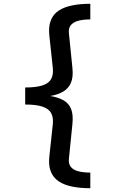

<svg xmlns="http://www.w3.org/2000/svg" viewBox="-20 -857 640 1014"><path d="M457 -837V-754.5Q423 -754.5 396.2 -748Q369.5 -741.5 355.2 -725.5Q341 -709.5 344 -681L362.5 -497.5Q367.5 -450.5 354.8 -420.2Q342 -390 314 -373.5Q286 -357 245.5 -350Q287.5 -343 315.5 -327.2Q343.5 -311.5 355.5 -281.5Q367.5 -251.5 362.5 -202.5L344 -19Q341 9.5 355.2 25.8Q369.5 42 396.2 48.2Q423 54.5 457 54.5V137Q405 137 362.8 128.8Q320.5 120.5 291.2 101.5Q262 82.5 248.8 50.2Q235.5 18 240.5 -29.5L259 -202Q262.5 -237.5 249.8 -260.2Q237 -283 204 -294Q171 -305 113 -305V-395Q170.5 -395 203.8 -405.8Q237 -416.5 249.8 -439.2Q262.5 -462 259 -497.5L240.5 -670Q235.5 -718 248.8 -750.5Q262 -783 291.2 -801.8Q320.5 -820.5 362.8 -828.8Q405 -837 457 -837Z"/></svg>

Font: Fira Code Light Medium
Style: Regular
Weight: 500
Monospace: yes
Version: Version 5.002